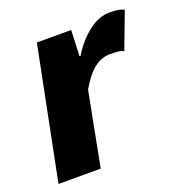

<svg xmlns="http://www.w3.org/2000/svg" viewBox="-100 -598 642 684"><g transform="rotate(-20 221.0 -256.0)"><path d="M8 0 108 -500H238L234 -402H238Q267 -450 306.5 -481Q346 -512 388 -512Q409 -512 422 -509.5Q435 -507 442 -502L390 -364Q380 -370 365 -371Q350 -372 338 -372Q307 -372 279 -351Q251 -330 222 -280L168 0Z"/></g></svg>

Font: Source Sans 3 Black
Style: Italic
Weight: 900
Italic angle: -11°
Designer: Paul D. Hunt
Foundry: Adobe
Version: Version 3.052;hotconv 1.1.0;makeotfexe 2.6.0